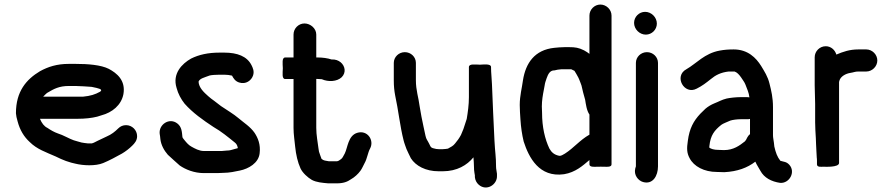

<svg xmlns="http://www.w3.org/2000/svg" viewBox="-20 -732 3921 843"><path d="M189.5 -325.6C216.7 -341.8 239.9 -354.5 282.3 -354.5H311.8C323.7 -354.5 373.7 -351.6 382.5 -350.6C385.3 -350.3 423 -342.8 423 -338.2L424.1 -336.2V-335C424.1 -333.6 422.3 -331.2 419.3 -329.3C397.5 -317.1 377.4 -310.8 344.1 -307.5L169.4 -307.5C170.5 -309 188.6 -327 189.5 -325.6ZM188.3 -170.4C173.7 -177.4 163.4 -191.2 155.3 -210.5H322.3C352.2 -210.5 382.9 -213.6 406.8 -219.8L425.8 -225.8C471.9 -237.9 512.6 -269.9 521.9 -318.7C532.5 -379.5 492.6 -411 457.8 -429.6C423.3 -447.2 365.6 -451.5 311.8 -451.5H282.3C229.2 -451.5 191.1 -438.7 155.8 -419.5C95.5 -383.4 50 -330.7 50 -235V-234.7L50 -234.5C50.7 -224.4 53.3 -212.4 57.3 -199C67.2 -161.2 85.3 -131.3 110.3 -108.6C142.3 -76.6 180.9 -64.3 224 -45.2L247.1 -34.3C260.7 -27.9 277.7 -22 292.8 -17.8L309.8 -13.7C344.5 -4.8 399.5 -2.2 433 -16.1C461.8 -28 488.9 -43.1 515.2 -57.5C531.5 -67 548.2 -80.1 560.8 -92.7C570.4 -102.3 582 -114.6 582 -134C582 -160.6 560.1 -182.5 533.5 -182.5C520.3 -182.5 508.5 -177.6 499.2 -168.3C484.8 -153.9 469 -141.4 448.6 -132.8L408.4 -113.7C398.3 -108.9 392.5 -104.8 383.5 -102.5H364.8C352 -103.7 350 -104.4 337.8 -106.3L320.3 -111.2C315.5 -112.5 310 -114.1 303.7 -116.1C287.4 -121.3 256 -139.7 234.2 -146.1C217.5 -152 202.6 -160.7 188.3 -170.4Z M953.6 -69H875.1C854.7 -69 835.7 -79.7 820.8 -88C808.7 -94.4 799.9 -104.5 790.3 -116.3C785.3 -122.1 781 -128.2 781 -129.5V-129.9C778.5 -154.3 778 -174.8 758.6 -189.9C723.4 -217.3 676.3 -185.1 681.1 -144.6C681.8 -138.2 684 -129.9 684 -122.5V-122.1C687.2 -94.4 700.9 -71 716.9 -52.5C720.7 -48.3 769.2 -5.3 769.2 -5.3C794.5 12.2 832.5 28 875.1 28H933.4C941.8 28 948.3 27.8 958.6 27C989.1 26.8 1011.9 21.1 1033 16.9C1071.1 9.2 1115.5 -16 1120 -59C1124.7 -97.7 1112.4 -126.6 1097.8 -148.7C1078.9 -176 1050.3 -193.3 1027.5 -212.9C1005.2 -232 976.2 -248.5 950.4 -266.2L920.2 -289.4C911 -295.7 902.2 -302.6 893.8 -310.1C875.7 -326.3 852.9 -346.9 851.8 -373.6C857 -387.7 877.4 -391.6 900.7 -400.6C908.4 -402.7 930 -404 944.3 -404H964.8C977.7 -404 986.7 -402.4 998.7 -400C1005.1 -387.8 1012.7 -375.5 1029.6 -369.9C1059.9 -359.8 1084 -379.3 1091.1 -400.6C1097.3 -419.2 1090 -434.3 1084.2 -445.9C1064.6 -485 1021.6 -501 964.8 -501H944.2C893 -501 853.2 -491.8 819.1 -474.9C779.3 -452.6 735.7 -408.8 755.3 -345.9C761.9 -320.2 775 -296.4 790.6 -276.7C826.1 -236.7 871.4 -204.7 917 -174.7C952.6 -154.3 980.2 -131 1010.6 -106.6C1018.3 -100.4 1021.4 -95.1 1024 -83.3V-81.6C1023.9 -81.5 1023.9 -81.5 1023.3 -81.3L1009.4 -77.5C997.4 -74.1 989.1 -71 976.7 -71H976.3C968.7 -70.3 963 -69.8 953.6 -69Z M1392.1 -384.3H1392.5C1392.6 -384.3 1392.7 -384.3 1393.2 -384.1C1421.5 -371.6 1459.7 -373.4 1480.3 -393C1501 -413.8 1494.9 -442.8 1475.5 -458.7C1465.2 -466.9 1452.7 -471.8 1435.4 -470.9C1419.5 -476.5 1395.7 -479.7 1374.7 -479.7H1368.6V-580.5C1368.6 -607.1 1343.2 -629 1316.8 -629C1290.5 -629 1268.8 -606.8 1268.8 -580.5V-479.6H1232.3C1216.7 -479.6 1221.3 -452.9 1221.8 -432.3C1221.3 -411.7 1216.7 -385 1232.3 -385H1268.8V-170C1268.8 -141.4 1273.7 -113.4 1275.9 -88.4C1279.5 -52.8 1287 -19.8 1299.5 7.6C1308.5 26.9 1331 47.5 1349.4 58C1370 68.8 1395.4 70.7 1421 73H1459.1C1487 73 1505 66.5 1521.3 54.9C1536.5 46.4 1552.2 32 1562.4 18C1570.3 7.4 1575 -5.6 1580.8 -15.8C1592.2 -35.6 1595.1 -62.7 1604.9 -79.9C1624.4 -116.5 1592.9 -162.7 1548.1 -148.7C1508.1 -136.2 1506.9 -84.4 1493.7 -58C1486.8 -46.7 1484.5 -38.2 1477.5 -33.5C1471.6 -29.6 1465.7 -24 1459.1 -24H1423.5C1409 -26.8 1402.1 -25.9 1391.8 -34.4C1388.8 -41.5 1383.9 -56.5 1380.6 -66L1378.5 -79C1374.9 -108 1368.6 -139.2 1368.6 -170.6V-385.3H1374.7C1377.8 -385.3 1384.2 -384.9 1392.1 -384.3Z M2158 0.5C2158 -46.2 2153.6 -62.4 2151 -114.9C2146.8 -198.2 2143.2 -281.7 2140 -362.8C2139 -388.7 2136 -412.6 2136 -434.5V-437.5C2136 -454.4 2097.1 -448 2087.6 -448C2066.7 -448.5 2038.8 -453.1 2038.8 -437.5V-305.5C2038.8 -271.7 2034.1 -239.3 2029.2 -209.8C2028.7 -207.2 2014.9 -165.1 2014.6 -165.2L2003.9 -139.5C1995.8 -124.5 1988.5 -114.5 1978 -102C1969.8 -91.3 1960.5 -87.1 1946.7 -79.4C1943.3 -78.6 1929.2 -77 1924.2 -77H1907C1896.2 -77 1895.4 -78 1880.4 -81.5C1871.1 -85.1 1871.2 -86.9 1864.9 -99.7C1857 -116.3 1851.5 -119.5 1848.2 -135.8C1843.6 -157.8 1834.8 -196.6 1830.5 -219.7L1822.9 -263C1817.3 -306.3 1806 -335.2 1806 -379.8V-456.1C1806 -481.9 1784.1 -503 1757.5 -503C1730.9 -503 1709 -481.8 1709 -455.9V-379.1C1709 -353.7 1711 -334.1 1715.1 -312.5C1728.8 -250.7 1736.4 -176.3 1752.2 -115.1C1753.5 -107.8 1764.8 -77.4 1764.8 -77.4C1770.4 -66.4 1777.8 -47.9 1784 -37.1C1805.2 -3.7 1849 20 1905.9 20H1924.2C1986.4 20 2030.9 -6.9 2058.7 -41.3C2059.7 -27.3 2061 -13.8 2061 -0.5C2061 9.8 2061.7 19 2063.1 26.8L2065 38.1V45.9C2066.6 59.2 2072.2 70.5 2082 79.1C2116.4 109.3 2164.3 78.3 2162 39.3V31.1C2160.9 19.7 2158 10.5 2158 0.5Z M2445.8 -428H2487.9C2491.1 -426.7 2497.6 -423.5 2502.2 -421C2507.2 -413.8 2513.2 -402.5 2519.3 -391.4L2523.4 -382.1C2524.8 -377.7 2526.2 -374 2529 -367.8L2533.1 -356.6C2537.1 -338.5 2542.9 -314.4 2549.2 -293.8C2552.3 -275 2555.6 -246.9 2568 -229V-140.8C2525.2 -116.5 2499.7 -82.6 2460.4 -57.6C2454.1 -53.5 2443.4 -48 2439.8 -48H2435.1C2414.1 -52.1 2401.4 -63 2392.2 -79.7C2372.3 -121.4 2360 -174.5 2360 -236.5V-236.8L2360 -237C2359.3 -246.2 2359 -255.3 2359 -264.5C2359 -290.5 2363.4 -315.7 2367.8 -337.8C2371.2 -351.5 2371.4 -362.4 2374.6 -372.1L2380.1 -388.6C2386.5 -406.7 2394.7 -423 2413.4 -423H2414.7C2424.2 -425.8 2431.4 -426.6 2445.8 -428ZM2665 -663.5C2665 -690.1 2642.2 -712 2616 -712C2589.7 -712 2568 -689.8 2568 -663.5V-495.5C2562.7 -499.8 2553.6 -506.1 2544 -511.1C2521 -522.6 2505.5 -525 2478.4 -525H2459.6C2444.6 -525 2426.5 -523.3 2413.6 -522C2327.5 -513 2288 -455.1 2276.1 -379.4C2271.9 -346.7 2262 -311.7 2262 -271.3C2262 -260.7 2262.3 -250.2 2263 -239.7L2265 -208.5C2267.3 -172.7 2271.8 -141.7 2279.3 -110.6C2301.9 -40.7 2347.1 48.3 2456.6 32.9C2506.8 24.6 2538.7 -4.6 2568 -29.4V-10.5C2568 2.2 2589.1 0.8 2602.3 0C2607.7 0.1 2612.9 0 2617.6 -0.1C2622.4 0 2627.7 0.1 2633.1 0C2645.3 0.7 2665 1.9 2665 -10.3Z M2772 -1.6C2772 -1.6 2770.3 3.5 2769.2 7.7C2762 36.4 2781.8 61.1 2803.5 67.2C2846.3 79.3 2869 39.9 2869 -1.5V-455.9C2869 -481.8 2847.1 -503 2820.5 -503C2793.9 -503 2772 -481.8 2772 -455.9ZM2815.5 -580C2842.1 -580 2864 -601.9 2864 -628.5C2864 -656 2840.1 -680 2812.5 -680C2785.9 -680 2764 -658.1 2764 -631.5C2764 -604 2787.9 -580 2815.5 -580Z M3132.4 -74H3132C3115.9 -74 3100.6 -78.4 3094.2 -84C3094.2 -84.3 3094.2 -84.6 3094.2 -84.9C3094.2 -85.6 3094.4 -88 3094.7 -91.4C3099.6 -138.4 3116.7 -159.6 3146.9 -183.8C3154.6 -189.9 3173.4 -196.4 3186.5 -202.5C3196 -205.9 3217.4 -208.5 3231 -208.5H3260.8C3265.2 -208.5 3267.1 -208.6 3273 -209.9V-143.2C3268.1 -139.1 3263.8 -134.1 3261 -128.5L3255.7 -118.2C3254.8 -116.5 3253.6 -114.9 3250.7 -111.5C3227.2 -92.9 3200.9 -73 3158.6 -73C3149.5 -73 3140.7 -73.3 3132.4 -74ZM3296.4 -22.2C3302.7 -7.5 3311.5 4.7 3318.6 17.9C3335 48.6 3366.9 65.4 3405.7 71L3406 71C3446.3 73.4 3474.3 23 3445.5 -8.6C3432.8 -22.5 3421.9 -21 3406.2 -26.1C3392.5 -43.5 3386.1 -61.3 3379.8 -88.6L3377.9 -105.7C3376.5 -118.5 3373.9 -126.5 3373.9 -139V-261.6C3373.9 -302.6 3366.6 -333.6 3358.7 -364.4C3351.2 -396.3 3336 -418.8 3322 -442.2C3299.5 -478.2 3263.6 -515 3201.2 -515C3178.5 -515 3160.1 -513.6 3140.1 -509.9C3073.3 -497.9 3037.8 -453.2 2993.8 -428.1C2937.2 -397.9 2983.9 -313.6 3038.8 -342.8C3063.9 -355.3 3079.7 -367.9 3101 -384.8C3121.3 -401.8 3144.7 -414.2 3179.3 -418H3205.2C3216.5 -414.1 3225.1 -404.5 3233.7 -392.4C3241.5 -379.8 3248.6 -372.2 3253.2 -360C3260.3 -341.2 3268 -325.5 3270.4 -304.6C3268.9 -304.9 3263.8 -305.5 3260.8 -305.5H3231C3211.9 -305.5 3186.1 -302.7 3170.5 -299.4C3148.6 -294 3135.3 -285.4 3117.1 -278.5C3101.9 -272.2 3088.6 -264.3 3077.3 -254.6L3055 -232.8C3025 -200.9 3006.9 -167.8 3000 -113.4C2995.1 -81 2995.2 -60.7 3007.7 -37.7C3026.3 -1.3 3071.8 23 3127.5 23C3138.3 23.7 3148.9 24 3159.7 24H3159.9L3160.1 24C3217.9 21 3261.3 4.8 3296.4 -22.2Z M3567 -26V-10.5C3567 3.4 3586.5 0 3595 0C3600.3 0 3664 4 3664 -16.5V-372C3665.7 -376.9 3665.5 -378.5 3665.7 -378.4C3670.6 -395.5 3691.7 -408.8 3714.6 -412.1C3727.7 -414 3734.4 -418 3748.5 -418H3783.5C3809.3 -418 3832 -440.3 3832 -466.5C3832 -492.7 3809.4 -515 3783.5 -515H3748.5C3710.7 -515 3681.1 -504.8 3652.2 -492.4C3646.2 -512.6 3628.6 -529 3605.5 -529C3578.9 -529 3557 -507.1 3557 -480.5V-357.5C3557 -329.7 3559 -304.2 3559 -275.5V-194.5C3559 -184.3 3559.3 -172.9 3560 -160.1L3562 -126C3562.7 -116.7 3563 -108 3563 -99.5C3563 -86.3 3566 -51.2 3566 -41.5V-40.9C3566.6 -37.1 3567 -32.5 3567 -26Z"/></svg>

Font: HoneyBee
Style: Blk
Weight: 700
Foundry: Cannot Into Space Fonts
Version: Version 0.89